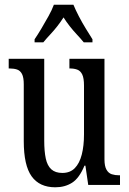

<svg xmlns="http://www.w3.org/2000/svg" viewBox="-20 -786 550 816"><path d="M215 10Q148 10 114.5 -36.5Q81 -83 81 -186V-428Q81 -457 73.5 -471.5Q66 -486 52.5 -490.5Q39 -495 21 -495H17V-536H168V-188Q168 -143 174.5 -112.5Q181 -82 198 -66.5Q215 -51 245 -51Q278 -51 298 -71.5Q318 -92 327.5 -129Q337 -166 337 -215V-422Q337 -454 329.5 -469.5Q322 -485 308.5 -490Q295 -495 278 -495H275V-536H424V-109Q424 -80 432.5 -65Q441 -50 455 -45.5Q469 -41 486 -41H490V0H355L343 -82H339Q317 -29 286.5 -9.5Q256 10 215 10ZM127 -619Q140 -638 155.5 -664Q171 -690 186 -717Q201 -744 209 -766H292Q301 -744 315 -717Q329 -690 345 -664Q361 -638 373 -619V-606H336Q322 -623 306.5 -639.5Q291 -656 276.5 -674.5Q262 -693 250 -712Q238 -693 223.5 -674.5Q209 -656 193.5 -639.5Q178 -623 164 -606H127Z"/></svg>

Font: Noto Serif ExtraCondensed
Style: Regular
Weight: 400
Width: 2
Designer: Monotype Design Team
Foundry: Monotype Imaging Inc.
Version: Version 2.013